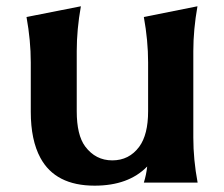

<svg xmlns="http://www.w3.org/2000/svg" viewBox="-20 -582 714 612"><path d="M609.9 0H438.5Q446.3 -24.9 449.2 -51.3Q389.6 9.8 281.7 9.8Q156.7 9.8 108.9 -78.6Q78.1 -135.3 78.1 -225.6V-383.3Q78.1 -452.6 64.5 -527.8L237.8 -562Q224.6 -487.8 224.6 -419.4V-227.5Q224.6 -151.4 251.5 -115.2Q284.7 -70.8 337.9 -70.8Q391.6 -70.8 423.8 -114.3Q452.1 -152.8 452.1 -227.5V-383.3Q452.1 -452.6 438.5 -527.8L609.4 -562Q596.2 -487.3 596.2 -419.4V-143.6Q596.2 -73.2 609.9 0Z"/></svg>

Font: Classica
Style: Bold
Weight: 700
Designer: Wojciech Kalinowski "wmk69" (wmk69@o2.pl)
Foundry: Wojciech Kalinowski "wmk69" (wmk69@o2.pl)
Version: Version 2.1.1; 2021-05-14